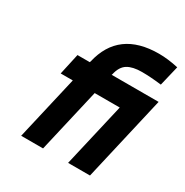

<svg xmlns="http://www.w3.org/2000/svg" viewBox="-165 -847 943 979"><g transform="rotate(30 306.5 -357.0)"><path d="M613.3 -500Q584 -375 498 0Q465.8 0 369.1 0Q390.6 -93.8 456.1 -376Q418.9 -376 308.6 -376Q287.1 -282.2 221.7 0Q189.5 0 92.8 0Q115.2 -93.8 179.7 -376Q162.1 -376 108.4 -376Q115.2 -407.2 135.7 -500Q154.3 -500 208 -500Q209 -501 210 -504.9Q257.8 -713.9 493.2 -713.9Q545.9 -713.9 607.4 -700.2Q597.7 -661.1 579.1 -582Q513.7 -589.8 463.9 -589.8Q410.2 -589.8 379.9 -571.3Q349.6 -552.7 338.9 -504.9Q337.9 -502.9 336.9 -500Q406.2 -500 613.3 -500Z"/></g></svg>

Font: LeFont
Style: Regular
Weight: 700
Designer: Leryon MEDIA
Version: Version 1.0